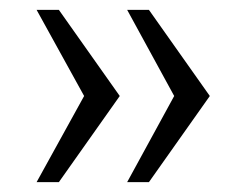

<svg xmlns="http://www.w3.org/2000/svg" viewBox="-20 -531 498 388"><path d="M54 -163 150 -337 54 -511H99L222 -337L99 -163ZM237 -163 332 -337 237 -511H281L404 -337L281 -163Z"/></svg>

Font: Chivo ExtraLight
Style: Regular
Weight: 250
Designer: Hector Gatti
Foundry: Omnibus-Type
Version: Version 2.002